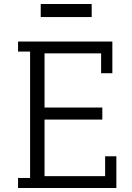

<svg xmlns="http://www.w3.org/2000/svg" viewBox="-20 -937 660 957"><path d="M70 0H560V-158H504V-59H202V-341H490V-401H202V-671H484V-572H540V-730H70V-680H130V-50H70ZM183 -852H437V-917H183Z"/></svg>

Font: Glegoo
Style: Regular
Weight: 400
Version: Version 2.0.1; ttfautohint (v0.9) -r 48 -G 60